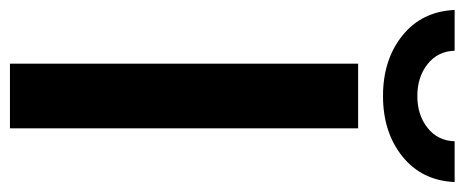

<svg xmlns="http://www.w3.org/2000/svg" viewBox="-308 -640 934 386"><g transform="rotate(90 159.0 -447.0)"><path d="M94 -700H224V0H94ZM-14 -894H68Q69 -860 95 -839.5Q121 -819 159 -819Q197 -819 223 -839.5Q249 -860 250 -894H332Q329 -828 280.5 -789Q232 -750 159 -750Q86 -750 37.5 -789Q-11 -828 -14 -894Z"/></g></svg>

Font: mBank SemiBold
Style: Regular
Weight: 600
Designer: Julieta Ulanovsky
Foundry: Julieta Ulanovsky
Version: Version 7.200